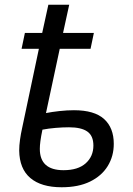

<svg xmlns="http://www.w3.org/2000/svg" viewBox="-20 -780 563 810"><path d="M240 10Q154 10 108 -29Q62 -68 61 -145Q61 -166 64.5 -191Q68 -216 73 -238L144 -574H71L85 -641H158L184 -760H272L246 -641H376L362 -574H232L174 -303Q199 -308 231 -311.5Q263 -315 292 -315Q378 -315 419 -278Q460 -241 460 -173Q460 -121 434.5 -79.5Q409 -38 360 -14Q311 10 240 10ZM248 -62Q309 -62 341.5 -91Q374 -120 374 -166Q374 -207 348.5 -225Q323 -243 271 -243Q245 -243 215 -240.5Q185 -238 159 -233Q153 -204 150.5 -185Q148 -166 148 -152Q148 -62 248 -62Z"/></svg>

Font: Manna Sans
Style: Italic
Weight: 400
Italic angle: -12°
Designer: Monotype Design Team
Foundry: Monotype Imaging Inc.
Version: Version 2.001.1; ttfautohint (v1.8.2)